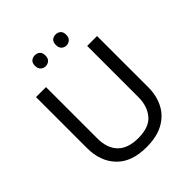

<svg xmlns="http://www.w3.org/2000/svg" viewBox="-246 -1060 1223 1223"><g transform="rotate(-45 365.5 -449.0)"><path d="M640 -252Q640 -178 610 -118.5Q580 -59 518.5 -24.5Q457 10 362 10Q229 10 159.5 -62.5Q90 -135 90 -254V-714H180V-251Q180 -164 226.5 -116Q273 -68 367 -68Q464 -68 507.5 -119.5Q551 -171 551 -252V-714H640ZM226 -859Q226 -885 240 -896.5Q254 -908 273 -908Q292 -908 306 -896.5Q320 -885 320 -859Q320 -834 306 -821.5Q292 -809 273 -809Q254 -809 240 -821.5Q226 -834 226 -859ZM414 -859Q414 -885 427.5 -896.5Q441 -908 460 -908Q479 -908 493 -896.5Q507 -885 507 -859Q507 -834 493 -821.5Q479 -809 460 -809Q441 -809 427.5 -821.5Q414 -834 414 -859Z"/></g></svg>

Font: Noto Sans Phoenician
Style: Regular
Weight: 400
Designer: Monotype Design Team
Foundry: Monotype Imaging Inc.
Version: Version 2.001; ttfautohint (v1.8.4.7-5d5b)